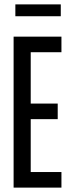

<svg xmlns="http://www.w3.org/2000/svg" viewBox="-20 -855 320 875"><path d="M42 0V-688H260V-617H120V-383H243V-312H120V-71H260V0ZM50 -781V-835H257V-781Z"/></svg>

Font: Saira Ultra Condensed Medium
Style: Regular
Weight: 500
Width: 1
Designer: Hector Gatti with collaboration of the Omnibus-Type team
Foundry: Omnibus-Type
Version: Version 1.001; ttfautohint (v1.8)